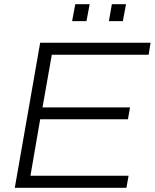

<svg xmlns="http://www.w3.org/2000/svg" viewBox="-20 -888 732 908"><path d="M50 0 170 -686H692L683 -629H225L181 -380H595L585 -324H170L124 -57H588L578 0ZM321 -788 336 -868H404L389 -788ZM495 -788 509 -868H576L561 -788Z"/></svg>

Font: Archivo SemiBold ExtraLight
Style: Italic
Weight: 250
Italic angle: -10°
Version: Version 2.001